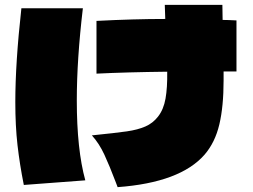

<svg xmlns="http://www.w3.org/2000/svg" viewBox="-20 -758 1040 790"><path d="M953 -464H900V-461V-427Q900 -320 882.5 -246Q865 -172 822 -122Q722 -7 464 12L456 -9Q431 -75 409.5 -121.5Q388 -168 358 -201Q457 -211 502 -217.5Q547 -224 578 -237.5Q609 -251 630 -278Q653 -307 661 -352Q669 -397 668 -463Q499 -461 377 -455V-672Q531 -680 660 -680L658 -738H895L896 -676Q915 -676 953 -674ZM321 -724Q296 -513 296 -345Q296 -143 331 -16L78 3Q61 -82 52 -161Q43 -240 43 -338Q43 -499 68 -724Z"/></svg>

Font: Dela Gothic One
Style: Regular
Weight: 400
Designer: aratakana
Foundry: aratakana
Version: Version 1.004